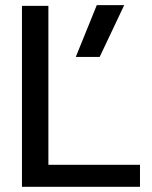

<svg xmlns="http://www.w3.org/2000/svg" viewBox="-20 -722 586 742"><path d="M272.9 -502 354 -702.1H460L365.2 -502ZM64.9 0V-699.2H167V-85H521V0Z"/></svg>

Font: Prompt
Style: Regular
Weight: 400
Designer: Katatrad Team
Foundry: CadsonDemak
Version: Version 1.000;PS 001.000;hotconv 1.0.88;makeotf.lib2.5.64775